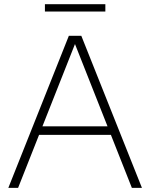

<svg xmlns="http://www.w3.org/2000/svg" viewBox="-20 -914 730 934"><path d="M20.5 0 315 -740H375.5L670.5 0H621.5L338.5 -715.5H351L68 0ZM155.5 -258 168 -299.5H522.5L535 -258ZM198.5 -858V-893.5H492.5V-858Z"/></svg>

Font: Encode Sans SC SemiExpanded ExtraLight
Style: Regular
Weight: 250
Width: 6
Designer: Multiple Designers
Foundry: Impallari Type
Version: Version 3.002